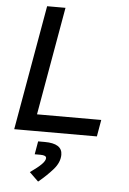

<svg xmlns="http://www.w3.org/2000/svg" viewBox="-63 -738 712 1062"><g transform="rotate(5 293.0 -207.5)"><path d="M32.7 0 154.8 -693.4H256.8L134.8 0ZM32.7 0 49.3 -92.8H507.8L491.7 0ZM189.5 277.3 139.6 229Q182.1 199.2 202.1 179Q222.2 158.7 222.2 144Q222.2 128.4 189.5 128.4H157.7L170.4 55.7H207Q304.7 55.7 304.7 118.2Q304.7 160.6 270 200.2Q235.4 239.7 189.5 277.3Z"/></g></svg>

Font: Cascadia Code PL
Style: Italic
Weight: 400
Italic angle: -10°
Monospace: yes
Designer: Aaron Bell
Foundry: Saja Typeworks
Version: Version 2404.023